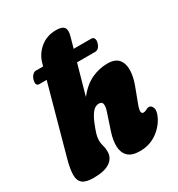

<svg xmlns="http://www.w3.org/2000/svg" viewBox="-177 -849 902 974"><g transform="rotate(-30 274.0 -362.5)"><path d="M72 -574.5Q76 -588.5 85.2 -598.2Q94.5 -608 105 -608H147.5L152.5 -625.5Q165 -671.5 203.2 -703.2Q241.5 -735 296 -735Q332 -735 342.8 -719.2Q353.5 -703.5 344 -671L326.5 -608H429.5Q441 -608 445.8 -598.2Q450.5 -588.5 446.5 -574.5Q437.5 -540 412.5 -540H307L258 -365.5Q299.5 -417 344.5 -437.5Q389.5 -458 437 -458Q481.5 -458 501 -434.5Q520.5 -411 519.8 -372.2Q519 -333.5 501.5 -287.5L468.5 -199.5Q450 -150.5 472.5 -150.5Q481.5 -150.5 493 -157Q501.5 -162 508.5 -162Q523.5 -162 530.2 -143Q537 -124 519.5 -89Q496.5 -45 454.8 -17.5Q413 10 359.5 10Q312.5 10 290.5 -11.5Q268.5 -33 267.2 -69.2Q266 -105.5 280 -148.5L313 -248Q321 -271.5 319 -287.5Q317 -303.5 298 -303.5Q276.5 -303.5 260.5 -284.5Q244.5 -265.5 230 -230.5Q215.5 -194.5 210.2 -175.8Q205 -157 205 -140.5Q205 -123.5 210 -107.8Q215 -92 215 -71.5Q215 -33 183.2 -11.5Q151.5 10 87 10Q42 10 23 -6.2Q4 -22.5 4.5 -55.2Q5 -88 18 -136.5L129 -540H86Q63 -540 72 -574.5Z"/></g></svg>

Font: Fraunces 144pt S100 Black
Style: Italic
Weight: 900
Italic angle: -16°
Version: Version 1.000; ttfautohint (v1.8.3)